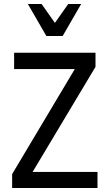

<svg xmlns="http://www.w3.org/2000/svg" viewBox="-20 -945 548 965"><path d="M470 -81V0H41V-70L356 -598H51V-680H460V-609L144 -81ZM388 -925 295 -764H213L120 -925H189L256 -830L323 -925Z"/></svg>

Font: Inria Sans
Style: Regular
Weight: 400
Designer: Black Foundry Team
Foundry: Black Foundry
Version: Version 1.2; ttfautohint (v1.8.3)